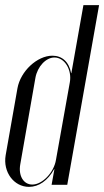

<svg xmlns="http://www.w3.org/2000/svg" viewBox="-25 -720 406 748"><path d="M176 0H237L361 -700H300L253 -435H252C244 -479 217 -503 179 -503C120 -503 55 -443 43 -376L-3 -115C-14 -50 29 8 88 8C126 8 161 -16 186 -61H187ZM247 -399 193 -97C185 -48 140 -1 101 -1C66 -1 46 -36 54 -80L113 -417C121 -461 154 -496 187 -496C227 -496 256 -448 247 -399Z"/></svg>

Font: Moniqa Ita Display
Style: Italic
Weight: 400
Italic angle: -10°
Designer: Rajesh Rajput
Foundry: Rajesh Rajput
Version: Version 1.000